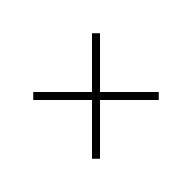

<svg xmlns="http://www.w3.org/2000/svg" viewBox="-73 -773 846 846"><g transform="rotate(-45 350.0 -350.0)"><path d="M167 -142 142 -167 325 -350 142 -533 167 -558 350 -375 533 -558 558 -533 375 -350 558 -167 533 -142 350 -325Z"/></g></svg>

Font: Martian Mono SemiExpanded Thin
Style: Regular
Weight: 250
Monospace: yes
Version: Version 0.930